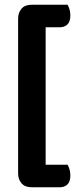

<svg xmlns="http://www.w3.org/2000/svg" viewBox="-20 -675 326 816"><path d="M267 -655Q272 -647 275.5 -635Q279 -623 279 -609Q279 -583 266.5 -571Q254 -559 233 -559H174V25H267Q272 33 275.5 45Q279 57 279 71Q279 97 266.5 109Q254 121 233 121H116Q86 121 71.5 104Q57 87 57 62V-596Q57 -621 71.5 -638Q86 -655 116 -655Z"/></svg>

Font: Baloo 2 Latin SemiBold
Style: Regular
Weight: 400
Designer: Sarang Kulkarni and Ek Type
Foundry: Ek Type
Version: Version 1.001